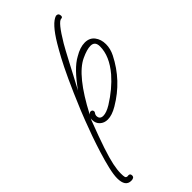

<svg xmlns="http://www.w3.org/2000/svg" viewBox="-297 -888 1090 1090"><g transform="rotate(-45 248.0 -343.5)"><path d="M49 139Q2 139 2 72Q2 44 12.5 -1Q23 -46 39 -97.5Q55 -149 72.5 -198.5Q90 -248 105.5 -287.5Q121 -327 129 -347Q174 -455 206 -524Q238 -593 261.5 -636.5Q285 -680 303 -710Q364 -812 409 -826H411Q430 -826 430 -805Q430 -793 418 -793Q394 -793 329 -684Q323 -674 308 -646.5Q293 -619 275 -584.5Q257 -550 239.5 -517Q222 -484 210 -461.5Q198 -439 197 -437Q234 -489 268 -524Q302 -559 334 -576Q379 -603 417 -603Q455 -603 475.5 -576.5Q496 -550 496 -511Q496 -475 478 -439Q410 -304 279 -227Q235 -201 201 -201Q173 -201 154.5 -218Q136 -235 136 -262Q136 -272 137 -275Q136 -272 135 -269Q134 -266 132 -264Q94 -165 73 -102Q52 -39 44 0Q36 39 36 67Q36 88 38.5 97Q41 106 54 106L59 105Q74 105 74 121Q74 139 49 139ZM198 -234Q223 -234 261 -257Q301 -282 334.5 -310Q368 -338 395 -369Q463 -449 463 -526Q463 -567 427 -567Q398 -567 351 -545Q256 -501 148 -294Q157 -303 163 -303Q179 -303 179 -287Q179 -284 174 -277Q169 -270 169 -262Q169 -234 198 -234Z"/></g></svg>

Font: Oooh Baby
Style: Regular
Weight: 400
Designer: Robert E. Leuschke
Foundry: Robert E. Leuschke
Version: Version 1.011; ttfautohint (v1.8.3)